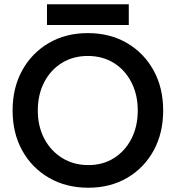

<svg xmlns="http://www.w3.org/2000/svg" viewBox="-20 -867 823 899"><path d="M200 -750V-847H583V-750ZM394 12Q290 12 210 -34Q130 -80 84.5 -161.5Q39 -243 39 -350Q39 -456 84 -537.5Q129 -619 208.5 -665.5Q288 -712 391 -712Q495 -712 574.5 -665.5Q654 -619 699 -537.5Q744 -456 744 -350Q744 -243 699 -161.5Q654 -80 575 -34Q496 12 394 12ZM394 -94Q462 -94 514 -127Q566 -160 595.5 -217.5Q625 -275 625 -350Q625 -424 595 -482Q565 -540 512.5 -572.5Q460 -605 391 -605Q323 -605 270 -572.5Q217 -540 187 -482Q157 -424 157 -350Q157 -275 187.5 -217.5Q218 -160 271.5 -127Q325 -94 394 -94Z"/></svg>

Font: Figtree SemiBold
Style: Regular
Weight: 600
Designer: Erik Kennedy
Foundry: Erik Kennedy
Version: Version 2.001; ttfautohint (v1.8.4.7-5d5b);gftools[0.9.27]